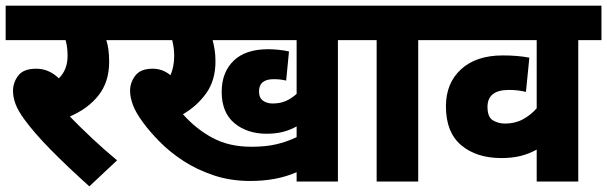

<svg xmlns="http://www.w3.org/2000/svg" viewBox="-20 -642 2147 679"><path d="M394 -75 296 17Q219 -52 159.5 -112.5Q100 -173 66 -220Q44 -250 35 -274Q26 -298 26 -321Q26 -350 44.5 -374.5Q63 -399 108 -399Q153 -399 188 -365Q219 -395 219 -445Q219 -475 212 -500H0V-622H427V-500H356Q361 -485 363.5 -466Q366 -447 366 -423Q366 -353 329 -305.5Q292 -258 227 -230Q262 -194 304.5 -154Q347 -114 394 -75Z M1175 -500V0H1029V-33Q992 -17 951.5 -9.5Q911 -2 865 -2Q795 -2 735.5 -22Q676 -42 628.5 -73Q581 -104 545 -140.5Q509 -177 485 -210Q460 -244 450 -271Q440 -298 440 -321Q440 -350 458.5 -374.5Q477 -399 520 -399Q555 -399 583 -376Q596 -407 596 -444Q596 -473 589 -500H414V-622H1257V-500ZM944 -276Q970 -276 990 -284.5Q1010 -293 1029 -310V-500H732Q736 -485 739 -466.5Q742 -448 742 -425Q742 -358 709.5 -312.5Q677 -267 627 -238Q673 -186 731.5 -154.5Q790 -123 869 -123Q919 -123 956 -131.5Q993 -140 1029 -157V-195Q1008 -183 982 -176Q956 -169 923 -169Q854 -169 809 -206.5Q764 -244 764 -317Q764 -386 806 -427Q848 -468 929 -468Q944 -468 964.5 -466Q985 -464 1002 -460L992 -357Q972 -362 948 -362Q896 -362 896 -319Q896 -296 910 -286Q924 -276 944 -276Z M1459 -500V0H1312V-500H1244V-622H1541V-500Z M2107 -500H2025V0H1878V-113Q1851 -98 1821 -90.5Q1791 -83 1753 -83Q1665 -83 1611 -128.5Q1557 -174 1557 -266Q1557 -348 1610.5 -397Q1664 -446 1758 -446Q1812 -446 1852 -438L1840 -317Q1828 -320 1813 -322Q1798 -324 1780 -324Q1704 -324 1704 -264Q1704 -228 1723 -216.5Q1742 -205 1766 -205Q1802 -205 1830 -220.5Q1858 -236 1878 -259V-500H1527V-622H2107Z"/></svg>

Font: Noto Sans Devanagari SemiCondensed ExtraBold
Style: Regular
Weight: 800
Width: 4
Designer: Jelle Bosma - Monotype Design Team
Foundry: Monotype Imaging Inc.
Version: Version 2.004; ttfautohint (v1.8.4.7-5d5b)